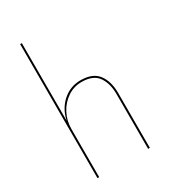

<svg xmlns="http://www.w3.org/2000/svg" viewBox="-191 -874 856 968"><g transform="rotate(-30 237.5 -390.0)"><path d="M380 -320Q380 -381 352.5 -420.5Q325 -460 257 -460Q212 -460 175 -435Q138 -410 116.5 -369Q95 -328 95 -280V0H85V-780H95V-328Q108 -391 152.5 -430.5Q197 -470 257 -470Q328 -470 359 -428.5Q390 -387 390 -320V0H380Z"/></g></svg>

Font: Jost* Hairline
Style: Regular
Weight: 100
Version: Version 3.7